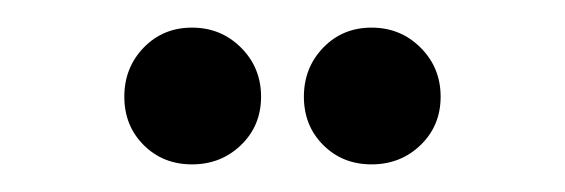

<svg xmlns="http://www.w3.org/2000/svg" viewBox="-20 -665 409 139"><path d="M119 -546Q98 -546 84 -560Q70 -574 70 -595Q70 -616 84 -630.5Q98 -645 119 -645Q140 -645 154.5 -630.5Q169 -616 169 -595Q169 -574 154.5 -560Q140 -546 119 -546ZM249 -546Q228 -546 214 -560Q200 -574 200 -595Q200 -616 214 -630.5Q228 -645 249 -645Q270 -645 284.5 -630.5Q299 -616 299 -595Q299 -574 284.5 -560Q270 -546 249 -546Z"/></svg>

Font: Akshar Light
Style: Regular
Weight: 300
Designer: Tall Chai
Foundry: Tall Chai
Version: Version 1.100